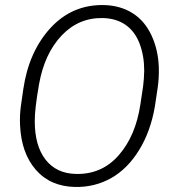

<svg xmlns="http://www.w3.org/2000/svg" viewBox="-20 -741 701 771"><path d="M58.6 0ZM281.7 9.8Q182.1 7.8 123.8 -59.3Q65.4 -126.5 60.5 -238.8Q58.6 -277.8 64 -316.4L73.7 -383.8Q95.7 -532.7 181.2 -627Q268.6 -723.1 397 -720.7Q462.4 -719.2 511.5 -688.7Q560.5 -658.2 587.9 -599.9Q615.2 -541.5 617.7 -471.7Q619.1 -429.7 613.3 -389.6L602.1 -314.5Q585 -213.9 538.8 -138.7Q492.7 -63.5 426.8 -26.1Q360.8 11.2 281.7 9.8ZM554.7 -395Q558.6 -425.8 559.1 -457.5Q559.1 -517.1 540.5 -565.9Q522 -614.7 484.6 -640.9Q447.3 -667 394 -668.5Q296.4 -670.9 227.5 -598.4Q158.7 -525.9 136.7 -402.3Q119.1 -302.2 119.6 -254.4Q119.6 -155.8 162.8 -100.1Q206.1 -44.4 284.7 -42.5Q388.7 -40 456.8 -117.7Q524.9 -195.3 543.9 -322.8Z"/></svg>

Font: Roboto Light
Style: Italic
Weight: 300
Italic angle: -12°
Designer: Google
Version: Version 2.134; 2016; ttfautohint (v1.6)